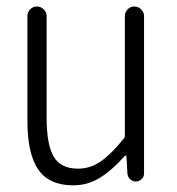

<svg xmlns="http://www.w3.org/2000/svg" viewBox="-20 -553 540 585"><path d="M203.1 11.7Q129.9 11.7 96.7 -36.1Q63.5 -84 63.5 -185.5V-503.9Q63.5 -515.6 71.8 -524.4Q80.1 -533.2 92.3 -533.2Q104.5 -533.2 113.3 -524.4Q122.1 -515.6 122.1 -503.9V-194.3Q122.1 -112.3 143.6 -75.7Q165 -39.1 217.8 -39.1Q254.9 -39.1 286.6 -61Q318.4 -83 357.4 -130.9Q360.4 -133.8 360.4 -138.7V-503.9Q360.4 -515.6 368.7 -524.4Q377 -533.2 389.2 -533.2Q401.4 -533.2 410.2 -524.4Q418.9 -515.6 418.9 -503.9V-24.4Q418.9 -14.6 411.6 -7.3Q404.3 0 394 0Q383.8 0 376.5 -6.8Q369.1 -13.7 368.2 -24.4L365.2 -77.1Q365.2 -79.1 363.3 -79.1Q361.3 -79.1 359.4 -77.1Q321.3 -34.2 284.2 -11.2Q247.1 11.7 203.1 11.7Z"/></svg>

Font: Gen Jyuu Gothic L Monospace Light
Style: Regular
Weight: 300
Designer: [Source Han Sans]
Ryoko NISHIZUKA  (kana & ideographs); Paul D. Hunt (Latin, Greek & Cyrillic); Wenlong ZHANG  (bopomofo
Version: Version 1.002.20150607